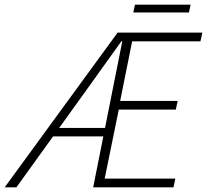

<svg xmlns="http://www.w3.org/2000/svg" viewBox="-52 -798 882 818"><path d="M-32 0 449 -659H810L802 -622H511L460 -368H705L697 -331H454L394 -37H695L687 0H345L469 -622H465Q423 -564 381.5 -505.5Q340 -447 298 -389L18 0ZM151 -217 160 -253H425L415 -217ZM516 -745 523 -778H760L753 -745Z"/></svg>

Font: Source Sans 3 ExtraLight Light
Style: Italic
Weight: 300
Italic angle: -11°
Version: Version 3.052;hotconv 1.1.0;makeotfexe 2.6.0